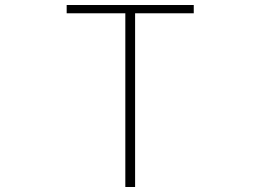

<svg xmlns="http://www.w3.org/2000/svg" viewBox="-20 -746 1040 766"><path d="M480 0H519V-693H753V-726H246V-693H480Z"/></svg>

Font: Harano Aji Gothic ExtraLight
Style: Regular
Weight: 250
Foundry: Masamichi Hosoda
Version: HaranoAjiGothic-ExtraLight version 20230610;ttx 4.39.4